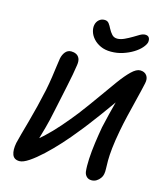

<svg xmlns="http://www.w3.org/2000/svg" viewBox="-138 -1058 1005 1175"><g transform="rotate(15 365.0 -471.0)"><path d="M464 -778Q426 -778 398 -791Q370 -804 352 -824Q334 -844 327 -867Q320 -890 324 -910Q328 -930 342.5 -943Q357 -956 378 -956Q396 -956 406 -942.5Q416 -929 423 -914Q434 -893 447 -879Q460 -865 481 -865Q501 -865 525 -876Q549 -887 574 -902Q591 -913 609 -923Q627 -933 641 -933Q659 -933 666 -921.5Q673 -910 670 -892Q666 -876 648.5 -856Q631 -836 602.5 -818.5Q574 -801 538.5 -789.5Q503 -778 464 -778ZM97 14Q62 14 51.5 -14Q41 -42 50 -89Q55 -111 65.5 -149Q76 -187 89.5 -235.5Q103 -284 116.5 -338.5Q130 -393 142 -449Q151 -494 157 -535Q163 -576 167 -607.5Q171 -639 174 -656Q179 -682 193.5 -699.5Q208 -717 231 -717Q248 -717 262 -710Q276 -703 283 -687.5Q290 -672 286 -645Q282 -618 275.5 -581.5Q269 -545 260 -504.5Q251 -464 242.5 -421.5Q234 -379 225 -339Q212 -274 198 -224Q184 -174 173 -136Q162 -98 156 -67L118 -105Q162 -137 205 -177Q248 -217 289.5 -264.5Q331 -312 371 -363Q422 -430 466 -492.5Q510 -555 546.5 -605Q583 -655 613.5 -684.5Q644 -714 668 -714Q696 -714 710 -695Q724 -676 717 -645Q714 -630 706 -596.5Q698 -563 687 -518.5Q676 -474 664 -424Q652 -374 643 -326Q630 -257 625 -209.5Q620 -162 620 -130.5Q620 -99 621 -79Q622 -59 619 -44Q617 -31 607.5 -17.5Q598 -4 584 4.5Q570 13 553 13Q534 13 522 1.5Q510 -10 507 -28Q503 -61 505.5 -109.5Q508 -158 515.5 -212.5Q523 -267 532 -317Q541 -359 553 -406.5Q565 -454 576.5 -498Q588 -542 598 -575Q608 -608 612 -620L648 -594Q634 -573 611.5 -540.5Q589 -508 562 -469.5Q535 -431 506 -392Q477 -353 450.5 -318Q424 -283 403 -258Q366 -211 322.5 -163Q279 -115 236 -75Q193 -35 156.5 -10.5Q120 14 97 14Z"/></g></svg>

Font: Shantell Sans Medium
Style: Italic
Weight: 500
Italic angle: -11°
Designer: Stephen Nixon, Anya Danilova, Shantell Martin
Foundry: Arrow Type
Version: Version 1.011;[c5ecc13dd]